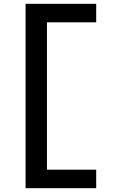

<svg xmlns="http://www.w3.org/2000/svg" viewBox="-20 -843 616 1006"><path d="M114 143H484V46H226V-726H484V-823H114Z"/></svg>

Font: Iosevka Sparkle Semibold
Style: Regular
Weight: 600
Designer: Belleve Invis
Foundry: Belleve Invis
Version: Version 4.5.0; ttfautohint (v1.8.3)